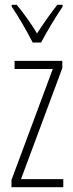

<svg xmlns="http://www.w3.org/2000/svg" viewBox="-20 -784 307 804"><path d="M117 -606H152C177 -653 213 -713 242 -756V-764H220C186 -720 163 -687 135 -644C110 -686 76 -733 50 -764H29V-756C53 -722 92 -655 117 -606ZM245 0V-34H68L241 -499V-529H41V-495H201L28 -30V0Z"/></svg>

Font: Noto Sans Kannada ExtraCondensed ExtraLight
Style: Regular
Weight: 200
Width: 2
Designer: Jelle Bosma - Monotype Design Team
Foundry: Monotype Imaging Inc.
Version: Version 2.005